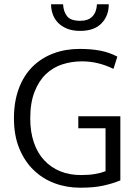

<svg xmlns="http://www.w3.org/2000/svg" viewBox="-20 -866 639 895"><path d="M351 -638Q405 -638 447 -630Q489 -622 527 -602L509 -545Q474 -562 437.5 -571Q401 -580 362 -580Q314 -580 270.5 -566Q227 -552 194 -520.5Q161 -489 141 -438Q121 -387 121 -314Q121 -251 138 -201.5Q155 -152 186.5 -118.5Q218 -85 261 -67.5Q304 -50 357 -50Q395 -50 423.5 -55Q452 -60 472 -68V-268H345V-324H541V-25Q504 -10 460.5 -0.5Q417 9 354 9Q290 9 234 -12Q178 -33 136 -74Q94 -115 69.5 -175Q45 -235 45 -314Q45 -393 68 -454Q91 -515 132 -555.5Q173 -596 229 -617Q285 -638 351 -638ZM274 -846Q276 -811 293 -790Q310 -769 354 -769Q391 -769 410.5 -789Q430 -809 432 -846H487Q487 -792 453 -757Q419 -722 354 -722Q318 -722 292.5 -732.5Q267 -743 250.5 -760Q234 -777 226 -799.5Q218 -822 218 -846Z"/></svg>

Font: Ek Mukta Light
Style: Regular
Weight: 300
Designer: Girish Dalvi and Yashodeep Gholap
Foundry: Ek Type
Version: Version 2.538;PS 1.002;hotconv 16.6.51;makeotf.lib2.5.65220;